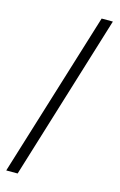

<svg xmlns="http://www.w3.org/2000/svg" viewBox="-144 -853 679 1090"><g transform="rotate(15 196.0 -307.5)"><path d="M11 179H78L377 -794H311Z"/></g></svg>

Font: Noto Sans CJK SC
Style: Regular
Weight: 400
Designer: Ryoko NISHIZUKA 西塚涼子 (kana, bopomofo & ideographs); Paul D. Hunt (Latin, Greek & Cyrillic); Sandoll Communications 산돌커뮤니
Foundry: Adobe
Version: Version 2.004;hotconv 1.0.118;makeotfexe 2.5.65603